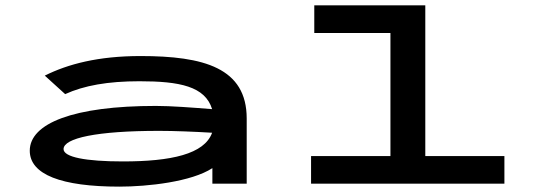

<svg xmlns="http://www.w3.org/2000/svg" viewBox="-20 -685 2040 716"><path d="M425 11C531 11 694 -7 772 -58V0H900V-243C900 -432 740 -476 504 -476C346 -476 233 -446 147 -403L223 -334C293 -366 382 -382 500 -382C650 -382 745 -363 771 -278C696 -284 618 -290 561 -290C254 -290 91 -225 91 -123C91 -34 209 11 425 11ZM217 -129C217 -170 341 -197 573 -197C629 -197 705 -194 771 -190C742 -110 618 -83 438 -83C300 -83 217 -99 217 -129Z M1140 0H1861V-103H1566V-665H1152V-562H1436V-103H1140Z"/></svg>

Font: Inconsolata UltraExpanded
Style: Bold
Weight: 700
Width: 9
Monospace: yes
Designer: Raph Levien, Cyreal, Brenton Simpson
Foundry: Raph Levien, Cyreal, Google
Version: Version 3.100